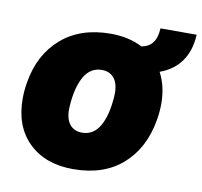

<svg xmlns="http://www.w3.org/2000/svg" viewBox="-72 -687 816 774"><g transform="rotate(10 336.0 -300.0)"><path d="M26 -235Q26 -268 32 -302Q51 -418 129 -486Q207 -554 331 -554Q405 -554 461 -525Q492 -531 507 -551.5Q522 -572 524 -610H672Q669 -545 638 -501Q607 -457 551 -437Q580 -382 580 -311Q580 -279 574 -244Q554 -126 477 -58Q400 10 275 10Q161 10 93.5 -55.5Q26 -121 26 -235ZM388 -308Q391 -355 373 -379.5Q355 -404 321 -404Q274 -404 248.5 -359.5Q223 -315 218 -237Q215 -190 233 -165.5Q251 -141 285 -141Q332 -141 357.5 -185.5Q383 -230 388 -308Z"/></g></svg>

Font: Mona Sans Black
Style: Italic
Weight: 900
Italic angle: -11.7°
Designer: Deni Anggara
Foundry: GitHub
Version: Version 2.000